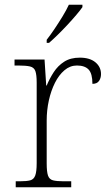

<svg xmlns="http://www.w3.org/2000/svg" viewBox="-20 -786 459 806"><path d="M46 0V-25H64Q92 -25 107 -29Q122 -33 128 -49.5Q134 -66 134 -101V-439Q134 -472 128.5 -487.5Q123 -503 106 -507Q89 -511 56 -511H41V-536H167L174 -427H176Q188 -456 205.5 -483Q223 -510 249.5 -527Q276 -544 315 -544Q357 -544 380.5 -524.5Q404 -505 404 -475Q404 -458 395.5 -446Q387 -434 368 -434Q368 -477 352 -494Q336 -511 303 -511Q274 -511 250.5 -491Q227 -471 210.5 -438Q194 -405 185 -364Q176 -323 176 -280V-100Q176 -65 181.5 -49Q187 -33 202.5 -29Q218 -25 246 -25H279V0ZM176 -619Q191 -638 208.5 -664Q226 -690 242.5 -717Q259 -744 269 -766H326V-756Q317 -743 300 -723Q283 -703 262.5 -681Q242 -659 222 -639.5Q202 -620 186 -606H176Z"/></svg>

Font: Noto Serif Hentaigana ExtraLight
Style: Regular
Weight: 200
Designer: Kazuhiro Yamada
Foundry: nipponia
Version: Version 1.000